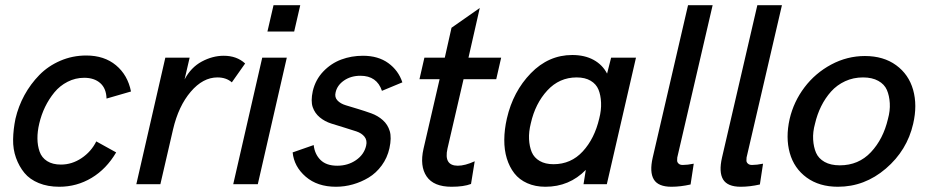

<svg xmlns="http://www.w3.org/2000/svg" viewBox="-20 -710 3578 740"><path d="M208.5 9.8Q164.1 9.8 129.4 -4.4Q94.7 -18.6 74.2 -43.5Q53.7 -68.4 41.7 -101.6Q29.8 -134.8 30.5 -173.1Q31.2 -211.4 39.6 -252.4Q50.8 -300.3 74.2 -343.3Q97.7 -386.2 131.6 -420.9Q165.5 -455.6 212.4 -475.8Q259.3 -496.1 312.5 -496.1Q381.8 -496.1 427 -458.5Q472.2 -420.9 484.9 -357.4L390.6 -330.1Q389.6 -369.1 366.5 -389.6Q343.3 -410.2 304.7 -410.2Q270.5 -410.2 240.5 -394.8Q210.4 -379.4 189.5 -353.8Q168.5 -328.1 153.8 -297.9Q139.2 -267.6 131.3 -233.9Q124 -203.1 124.3 -176Q124.5 -148.9 132.6 -125.7Q140.6 -102.5 161.6 -89.1Q182.6 -75.7 214.8 -75.7Q257.3 -75.7 294.4 -100.6Q331.5 -125.5 351.1 -165L427.7 -122.6Q390.1 -58.6 333 -24.4Q275.9 9.8 208.5 9.8Z M505.4 0 617.2 -487.8H710.9L691.4 -403.8Q715.8 -450.2 757.6 -472.7Q799.3 -495.1 842.3 -495.1Q892.6 -495.1 924.8 -465.3L873.5 -392.6Q852.1 -411.6 817.9 -411.6Q762.2 -411.6 715.1 -356.4Q668 -301.3 647 -211.4L598.1 0Z M1010.7 -588.4 1034.2 -689.9H1137.2L1113.8 -588.4ZM878.9 0 990.7 -487.8H1085.4L973.6 0Z M1274.9 9.8Q1203.1 9.8 1158.2 -29.1Q1113.3 -67.9 1107.9 -122.6L1189 -150.9Q1192.9 -115.7 1215.3 -93.5Q1237.8 -71.3 1279.8 -71.3Q1320.8 -71.3 1352.1 -92.8Q1383.3 -114.3 1391.1 -148.4Q1396 -168.9 1385 -182.9Q1374 -196.8 1353.5 -203.6Q1333 -210.4 1307.1 -218.3Q1281.2 -226.1 1256.6 -233.9Q1231.9 -241.7 1212.6 -257.6Q1193.4 -273.4 1185.3 -296.9Q1177.2 -320.3 1185.5 -358.9Q1195.8 -402.8 1225.8 -434.3Q1255.9 -465.8 1295.2 -480.5Q1334.5 -495.1 1378.9 -495.1Q1437.5 -495.1 1476.6 -466.8Q1515.6 -438.5 1530.8 -392.6L1452.1 -359.9Q1432.6 -418 1369.1 -418Q1332.5 -418 1305.9 -399.7Q1279.3 -381.3 1273.4 -353.5Q1269 -335.4 1280.5 -323Q1292 -310.5 1313 -304.2Q1334 -297.9 1359.9 -290Q1385.7 -282.2 1410.9 -273.2Q1436 -264.2 1455.3 -247.1Q1474.6 -230 1482.2 -204.6Q1489.7 -179.2 1481 -138.7Q1472.7 -101.6 1451.2 -72.3Q1429.7 -43 1400.9 -25.6Q1372.1 -8.3 1340.1 0.7Q1308.1 9.8 1274.9 9.8Z M1720.2 9.8Q1651.4 9.8 1624.3 -30Q1597.2 -69.8 1612.3 -136.7L1674.3 -404.8H1596.7L1615.7 -487.8H1694.3L1720.2 -603L1829.1 -679.2L1785.6 -487.8H1911.6L1892.6 -404.8H1766.6L1704.6 -137.2Q1689.9 -71.3 1744.6 -71.3Q1772 -71.3 1809.6 -88.4L1795.4 -1Q1767.6 9.8 1720.2 9.8Z M2335.4 -487.8H2431.2L2318.8 0H2229L2237.8 -55.2Q2174.3 9.8 2082 9.8Q2043 9.8 2012.2 -3.9Q1981.4 -17.6 1962.4 -42Q1943.4 -66.4 1933.3 -99.4Q1923.3 -132.3 1923.6 -171.4Q1923.8 -210.4 1933.6 -253.4Q1957.5 -357.4 2025.9 -427.7Q2094.2 -498 2185.5 -498Q2233.4 -498 2267.8 -479.2Q2302.2 -460.4 2319.8 -426.3ZM2289.6 -253.4Q2297.9 -285.6 2296.6 -314.5Q2295.4 -343.3 2286.6 -364.7Q2277.8 -386.2 2256.3 -398.9Q2234.9 -411.6 2202.6 -411.6Q2135.7 -411.6 2089.4 -361.3Q2043 -311 2025.9 -234.9Q2017.6 -202.1 2019 -173.6Q2020.5 -145 2029.5 -123.5Q2038.6 -102.1 2060.1 -89.6Q2081.5 -77.1 2113.3 -77.1Q2180.7 -77.1 2226.1 -126.5Q2271.5 -175.8 2289.6 -253.4Z M2567.9 9.8Q2516.6 9.8 2499.8 -18.6Q2482.9 -46.9 2495.6 -102.5L2631.8 -689.9H2726.6L2590.3 -103Q2590.3 -98.6 2589.8 -92Q2589.4 -85.4 2595 -79.8Q2600.6 -74.2 2611.3 -74.2Q2629.4 -74.2 2653.8 -79.1L2641.6 1Q2603 9.8 2567.9 9.8Z M2835 9.8Q2783.7 9.8 2766.8 -18.6Q2750 -46.9 2762.7 -102.5L2898.9 -689.9H2993.7L2857.4 -103Q2857.4 -98.6 2856.9 -92Q2856.4 -85.4 2862.1 -79.8Q2867.7 -74.2 2878.4 -74.2Q2896.5 -74.2 2920.9 -79.1L2908.7 1Q2870.1 9.8 2835 9.8Z M3209.5 9.8Q3137.7 9.8 3089.1 -25.6Q3040.5 -61 3023.9 -120.4Q3007.3 -179.7 3023.4 -251.5Q3039.1 -318.4 3080.6 -373.3Q3122.1 -428.2 3183.6 -461.2Q3245.1 -494.1 3313.5 -494.1Q3385.3 -494.1 3433.8 -458.7Q3482.4 -423.3 3499.3 -363.8Q3516.1 -304.2 3499.5 -232.9Q3476.1 -130.4 3394.3 -60.3Q3312.5 9.8 3209.5 9.8ZM3216.8 -72.8Q3289.1 -72.8 3336.7 -123.5Q3384.3 -174.3 3402.3 -251.5Q3411.1 -283.2 3409.4 -312.3Q3407.7 -341.3 3398.2 -363.3Q3388.7 -385.3 3365 -398.4Q3341.3 -411.6 3306.2 -411.6Q3269 -411.6 3237.3 -397Q3205.6 -382.3 3183.1 -357.2Q3160.6 -332 3145 -300.5Q3129.4 -269 3121.1 -232.9Q3112.3 -201.2 3114 -172.1Q3115.7 -143.1 3125.2 -121.1Q3134.8 -99.1 3158.2 -85.9Q3181.6 -72.8 3216.8 -72.8Z"/></svg>

Font: HK Grotesk Medium Italic
Style: Regular
Weight: 500
Italic angle: -13°
Designer: Alfredo Marco Pradil and Stefan Peev
Foundry: Hanken Design Co.
Version: Version 1.000;PS 001.000;hotconv 1.0.88;makeotf.lib2.5.64775